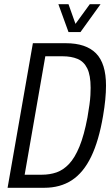

<svg xmlns="http://www.w3.org/2000/svg" viewBox="-20 -891 531 911"><path d="M16 0 136 -686H292Q388 -686 435.5 -638Q483 -590 483 -485Q483 -454 479.5 -418Q476 -382 469 -341Q449 -223 412.5 -147.5Q376 -72 321 -36Q266 0 190 0ZM97 -62H178Q216 -62 248 -73Q280 -84 307.5 -113Q335 -142 357 -195.5Q379 -249 395 -334Q401 -369 404.5 -394.5Q408 -420 409 -439.5Q410 -459 410 -474Q410 -534 394 -566.5Q378 -599 348 -611.5Q318 -624 277 -624H195ZM457 -871 362 -739H305L257 -871H305L348 -750H318L406 -871Z"/></svg>

Font: Archivo ExtraCondensed Light
Style: Italic
Weight: 300
Width: 2
Italic angle: -10°
Designer: Hector Gatti
Foundry: Omnibus-Type
Version: Version 2.001